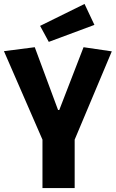

<svg xmlns="http://www.w3.org/2000/svg" viewBox="-28 -952 586 972"><path d="M400 -932 450 -826 219 -740 175 -821ZM350 0H187V-245Q180 -261 -8 -693L148 -713L266 -395H272L395 -713L538 -692L350 -245Z"/></svg>

Font: Magra
Style: Bold
Weight: 600
Designer: Viviana Monsalve
Foundry: Viviana Monsalve
Version: Version 1.001